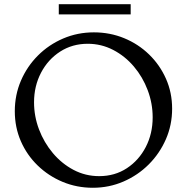

<svg xmlns="http://www.w3.org/2000/svg" viewBox="-20 -874 884 908"><path d="M419 14Q343 14 276 -14Q209 -42 158 -91.5Q107 -141 78.5 -206.5Q50 -272 50 -348Q50 -425 79 -492.5Q108 -560 159.5 -611.5Q211 -663 279 -692Q347 -721 424 -721Q500 -721 567 -693.5Q634 -666 685 -616.5Q736 -567 765 -501.5Q794 -436 794 -360Q794 -283 764.5 -215.5Q735 -148 683.5 -96.5Q632 -45 564 -15.5Q496 14 419 14ZM449 -41Q523 -41 580 -78.5Q637 -116 669.5 -179Q702 -242 702 -319Q702 -385 678.5 -447.5Q655 -510 613 -559.5Q571 -609 515 -638Q459 -667 395 -667Q322 -667 264.5 -630Q207 -593 174 -530Q141 -467 141 -390Q141 -324 164.5 -262Q188 -200 230 -150Q272 -100 328 -70.5Q384 -41 449 -41ZM258 -806V-854H598V-806Z"/></svg>

Font: Joan
Style: Regular
Weight: 400
Designer: Paolo Biagini
Version: Version 1.001; ttfautohint (v1.8.4.7-5d5b);gftools[0.9.30]